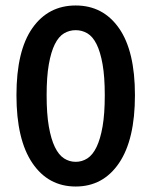

<svg xmlns="http://www.w3.org/2000/svg" viewBox="-20 -668 553 700"><path d="M256 12Q156 12 98 -73.5Q40 -159 40 -321Q40 -483 98 -565.5Q156 -648 256 -648Q356 -648 414 -565Q472 -482 472 -321Q472 -159 414 -73.5Q356 12 256 12ZM256 -78Q279 -78 298.5 -90.5Q318 -103 332 -132Q346 -161 354 -207Q362 -253 362 -321Q362 -388 354 -433.5Q346 -479 332 -507Q318 -535 298.5 -546.5Q279 -558 256 -558Q233 -558 213.5 -546.5Q194 -535 180 -507Q166 -479 158 -433.5Q150 -388 150 -321Q150 -253 158 -207Q166 -161 180 -132Q194 -103 213.5 -90.5Q233 -78 256 -78Z"/></svg>

Font: TT Toshiba Sans Medium
Style: Regular
Weight: 500
Designer: Paul D. Hunt
Foundry: Toshiba Corporation
Version: Version 2.020;PS 2.000;hotconv 1.0.86;makeotf.lib2.5.63406